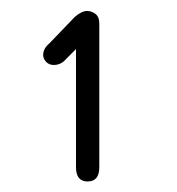

<svg xmlns="http://www.w3.org/2000/svg" viewBox="-20 -777 327 354"><path d="M102.5 -668.9Q92.8 -657.2 79.1 -657.2Q70.3 -657.2 64.9 -663.1Q59.6 -668.9 59.6 -675.8Q59.6 -687.5 71.3 -697.3L118.2 -746.1Q130.9 -756.8 140.6 -756.8Q148.4 -756.8 155.8 -751.5Q163.1 -746.1 163.1 -733.4V-468.8Q163.1 -442.4 141.6 -442.4Q120.1 -442.4 120.1 -468.8V-686.5Z"/></svg>

Font: Jura
Style: Book
Weight: 400
Version: Version 2.3